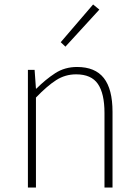

<svg xmlns="http://www.w3.org/2000/svg" viewBox="-20 -840 620 860"><path d="M105 0V-527H135L141 -443H143Q184 -484 227 -512Q270 -540 325 -540Q406 -540 445 -490.5Q484 -441 484 -339V0H448V-334Q448 -421 418.5 -464Q389 -507 321 -507Q272 -507 231.5 -481Q191 -455 141 -403V0ZM273 -631 252 -651 397 -820 425 -797Z"/></svg>

Font: Noto Sans TC
Style: Regular
Weight: 100
Designer: Ryoko NISHIZUKA 西塚涼子 (kana, bopomofo & ideographs); Paul D. Hunt (Latin, Greek & Cyrillic); Sandoll Communications 산돌커뮤니
Foundry: Adobe
Version: Version 2.004;hotconv 1.0.118;makeotfexe 2.5.65603